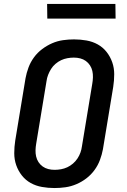

<svg xmlns="http://www.w3.org/2000/svg" viewBox="-20 -942 640 970"><path d="M255 8Q223 8 192 2.5Q161 -3 135 -17.5Q109 -32 90.5 -55.5Q72 -79 62 -107.5Q52 -136 52 -168Q52 -200 57 -232L109 -547Q114 -574 124 -601Q134 -628 151.5 -652Q169 -676 193 -694Q217 -712 243.5 -723.5Q270 -735 298 -739Q326 -743 354 -743Q386 -743 417 -737.5Q448 -732 474 -717.5Q500 -703 518.5 -679.5Q537 -656 547 -627.5Q557 -599 557 -567Q557 -535 552 -503L500 -188Q495 -161 485 -134Q475 -107 457.5 -83Q440 -59 416.5 -41Q393 -23 366 -11.5Q339 0 311 4Q283 8 255 8ZM256 -84Q272 -84 288.5 -87Q305 -90 320 -97Q335 -104 348.5 -115.5Q362 -127 371.5 -141.5Q381 -156 386.5 -171.5Q392 -187 394 -203L446 -518Q449 -535 449.5 -551.5Q450 -568 446.5 -583.5Q443 -599 434.5 -612Q426 -625 413.5 -634Q401 -643 385.5 -647Q370 -651 353 -651Q337 -651 320.5 -648Q304 -645 289 -638Q274 -631 260.5 -619.5Q247 -608 238 -593.5Q229 -579 223 -563.5Q217 -548 215 -532L163 -217Q160 -200 159.5 -183.5Q159 -167 162.5 -151.5Q166 -136 174.5 -123Q183 -110 195.5 -101Q208 -92 223.5 -88Q239 -84 256 -84ZM219 -848 218 -922H563L564 -848Z"/></svg>

Font: Iosevka Aile Semibold Oblique
Style: Regular
Weight: 600
Italic angle: -9°
Designer: Belleve Invis
Foundry: Belleve Invis
Version: Version 31.1.0; ttfautohint (v1.8.4)